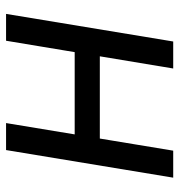

<svg xmlns="http://www.w3.org/2000/svg" viewBox="-0 -568 569 608"><g transform="rotate(-90 284.0 -264.5)"><path d="M441.4 -312 428.7 -232.4H128.4L141.6 -312ZM197.8 -529.3 110.4 0H24.9L112.3 -529.3ZM543.5 -529.3 456.1 0H370.6L458.5 -529.3Z"/></g></svg>

Font: Inter 24pt
Style: Italic
Weight: 400
Italic angle: -9.3988°
Designer: Rasmus Andersson
Foundry: rsms
Version: Version 4.001;git-66647c0bb